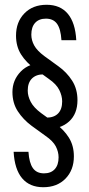

<svg xmlns="http://www.w3.org/2000/svg" viewBox="-20 -750 374 803"><path d="M173 -210 174 -258Q206 -258 223 -275.5Q240 -293 240 -326Q240 -349 228 -373.5Q216 -398 184 -420L126 -462Q89 -489 68 -522.5Q47 -556 47 -601Q47 -658 82 -694Q117 -730 175 -730Q232 -730 263.5 -692.5Q295 -655 299 -582H237Q234 -629 218.5 -650.5Q203 -672 172 -672Q143 -672 127 -654.5Q111 -637 111 -605Q111 -582 123 -560Q135 -538 166 -515L224 -473Q259 -448 281.5 -413Q304 -378 304 -331Q304 -274 269 -242Q234 -210 173 -210ZM161 33Q104 33 72.5 -4.5Q41 -42 37 -115H99Q102 -69 117.5 -47Q133 -25 164 -25Q193 -25 209 -42.5Q225 -60 225 -92Q225 -115 213.5 -137.5Q202 -160 170 -182L112 -224Q77 -250 54.5 -284.5Q32 -319 32 -365Q32 -415 67 -451Q102 -487 163 -487L162 -439Q131 -439 113.5 -421.5Q96 -404 96 -371Q96 -348 108.5 -324Q121 -300 152 -277L210 -235Q247 -208 268 -174.5Q289 -141 289 -96Q289 -39 254 -3Q219 33 161 33Z"/></svg>

Font: Instrument Sans Condensed
Style: Regular
Weight: 400
Width: 3
Designer: Rodrigo Fuenzalida
Foundry: fragTYPE
Version: Version 1.000;gftools[0.9.28]